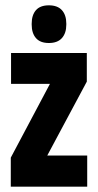

<svg xmlns="http://www.w3.org/2000/svg" viewBox="-20 -701 368 721"><path d="M307.5 -117V0H20.5V-109L167.5 -386H21.5V-502H306V-394.5L157.5 -117ZM163.5 -539.5Q131 -539.5 115 -558Q99 -576.5 99 -608.5V-612Q99 -644.5 115 -662.8Q131 -681 163.5 -681Q196 -681 212.5 -662.8Q229 -644.5 229 -612V-608.5Q229 -576.5 212.5 -558Q196 -539.5 163.5 -539.5Z"/></svg>

Font: Anek Latin Condensed
Style: Bold
Weight: 700
Width: 3
Designer: Yesha Goshar
Foundry: Ek Type
Version: Version 1.003